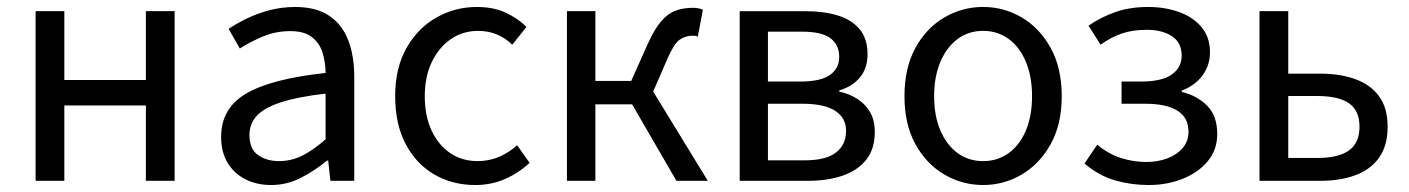

<svg xmlns="http://www.w3.org/2000/svg" viewBox="-20 -518 4037 550"><path d="M82 0V-486.1H164.3V-288.8H397.9V-486.1H480.2V0H397.9V-215.9H164.3V0Z M756.3 12Q715.6 12 683.2 -4.3Q650.8 -20.5 632.1 -51.5Q613.4 -82.4 613.4 -126.2Q613.4 -208 685.4 -250.2Q757.4 -292.3 912.7 -309Q912.5 -339.5 904 -367Q895.5 -394.6 873.5 -411.7Q851.4 -428.9 811.9 -428.9Q770.1 -428.9 733.1 -413.4Q696 -397.9 666.9 -379L635 -435.4Q657.3 -450.4 687 -464.9Q716.7 -479.4 751.9 -488.7Q787.1 -498 826.1 -498Q885.2 -498 922.4 -473.3Q959.6 -448.6 977.2 -403.6Q994.8 -358.6 994.8 -297.7V0H926.5L920.1 -57.9H916.8Q881.7 -29.1 841.8 -8.5Q801.9 12 756.3 12ZM779.2 -56.5Q814.6 -56.5 846.1 -72.3Q877.6 -88.1 912.7 -118.9V-249.9Q831 -240.4 783.3 -224.5Q735.6 -208.6 715 -185.6Q694.5 -162.7 694.5 -131.5Q694.5 -91.2 719.3 -73.8Q744.1 -56.5 779.2 -56.5Z M1341.4 12Q1276.1 12 1224.2 -18.1Q1172.3 -48.2 1142.2 -105.1Q1112 -162.1 1112 -242.3Q1112 -323.5 1144.5 -380.6Q1176.9 -437.7 1230.3 -467.9Q1283.7 -498 1345.7 -498Q1393.8 -498 1428.3 -481.9Q1462.9 -465.8 1488.1 -441L1447.4 -389.9Q1429.1 -408 1404.7 -418.8Q1380.4 -429.5 1349.3 -429.5Q1305.7 -429.5 1271.4 -405.9Q1237.2 -382.3 1217 -340.4Q1196.8 -298.5 1196.8 -242.3Q1196.8 -186.7 1215.9 -145Q1235 -103.3 1269 -79.9Q1302.9 -56.5 1348.1 -56.5Q1381.7 -56.5 1410.7 -69.2Q1439.7 -82 1461.3 -102.1L1497 -51.5Q1466.4 -22.8 1427.1 -5.4Q1387.7 12 1341.4 12Z M1604 0V-486.1H1685.5V-286.1H1788.1L1836.4 -394.1Q1856.2 -437.4 1875.6 -458.9Q1895 -480.5 1916.7 -488Q1938.3 -495.6 1964.7 -495.6Q1981.5 -495.6 1993.5 -490.1L1978.9 -413Q1974.9 -415 1971.3 -415.4Q1967.7 -415.7 1962.7 -415.7Q1944.1 -415.7 1927.7 -404.8Q1911.3 -393.8 1892.6 -351.5L1851.1 -255.7L2007.6 0H1917.7L1790.8 -219.1H1685.5V0Z M2098.9 0V-486H2285.9Q2339.4 -486 2379.5 -473.8Q2419.7 -461.6 2442.4 -434.4Q2465.1 -407.1 2465.1 -362.8Q2465.1 -322.6 2443.4 -296.3Q2421.8 -270.1 2384.2 -259.1V-255.5Q2411.7 -249.8 2434.7 -235.5Q2457.7 -221.2 2471.8 -197.8Q2485.9 -174.5 2485.9 -139.7Q2485.9 -91.2 2461.3 -60.3Q2436.7 -29.4 2393.5 -14.7Q2350.2 0 2293.6 0ZM2179.8 -284.4H2271.8Q2332 -284.4 2358 -303.6Q2384 -322.7 2384 -354.7Q2384 -389.5 2359 -408.4Q2334 -427.3 2277.5 -427.3H2179.8ZM2179.8 -58.7H2284.8Q2345.6 -58.7 2374.6 -81Q2403.6 -103.2 2403.6 -143.7Q2403.6 -180.5 2372.2 -200.7Q2340.9 -220.8 2279.3 -220.8H2179.8Z M2796.2 12Q2736.6 12 2685.1 -18.1Q2633.7 -48.1 2602.3 -105Q2570.9 -161.9 2570.9 -242.4Q2570.9 -323.5 2602.3 -380.8Q2633.7 -438 2685.1 -468Q2736.6 -498.1 2796.2 -498.1Q2855.7 -498.1 2906.9 -468Q2958 -438 2989.7 -380.8Q3021.4 -323.5 3021.4 -242.4Q3021.4 -161.9 2989.7 -105Q2958 -48.1 2906.9 -18.1Q2855.7 12 2796.2 12ZM2796.2 -56.5Q2838 -56.5 2869.8 -79.7Q2901.6 -102.9 2919 -144.8Q2936.4 -186.7 2936.4 -242.4Q2936.4 -298.1 2919 -340.3Q2901.6 -382.6 2869.8 -406.1Q2838 -429.6 2796.2 -429.6Q2754.4 -429.6 2722.9 -406.1Q2691.4 -382.6 2673.6 -340.3Q2655.9 -298.1 2655.9 -242.4Q2655.9 -186.7 2673.6 -144.8Q2691.4 -102.9 2722.9 -79.7Q2754.4 -56.5 2796.2 -56.5Z M3270.4 12Q3221 12 3175 -1Q3128.9 -13.9 3086.6 -49.5L3123 -103.4Q3156.6 -76 3192 -65Q3227.5 -54 3263.9 -54Q3297.3 -54 3324.8 -64.7Q3352.3 -75.3 3368.4 -94.6Q3384.6 -114 3384.6 -140.7Q3384.6 -181.2 3352.8 -201Q3321 -220.8 3260.6 -220.8H3192.8V-284.4H3249Q3307.6 -284.4 3336.3 -304.3Q3365 -324.3 3365 -358.6Q3365 -396.4 3336.9 -414.5Q3308.7 -432.6 3265.1 -432.6Q3223.5 -432.6 3192.8 -421.8Q3162.1 -411.1 3132.7 -389.9L3098.2 -444.4Q3133.1 -468.7 3174.7 -483.3Q3216.2 -498 3269.4 -498Q3316.9 -498 3357.1 -483.7Q3397.3 -469.4 3421.7 -440.5Q3446.1 -411.7 3446.1 -368Q3446.1 -331.7 3425.2 -302.6Q3404.4 -273.6 3365.3 -258.5V-254.5Q3408.8 -244.5 3437.8 -215.4Q3466.9 -186.3 3466.9 -134.1Q3466.9 -88.8 3439.6 -56.1Q3412.3 -23.4 3367.6 -5.7Q3322.8 12 3270.4 12Z M3588 0V-486.1H3670.3V-307H3761.6Q3819.4 -307 3863.1 -291Q3906.8 -275 3930.9 -241.6Q3955 -208.2 3955 -154.9Q3955 -101.2 3930.9 -66.9Q3906.8 -32.6 3863.1 -16.3Q3819.4 0 3761.6 0ZM3670.3 -65.5H3753Q3814.7 -65.5 3844.6 -87.3Q3874.4 -109.1 3874.4 -155.2Q3874.4 -201 3844.6 -222Q3814.7 -243 3753 -243H3670.3Z"/></svg>

Font: SourceSans3VF
Style: Regular
Weight: 200
Designer: Paul D. Hunt
Foundry: Adobe
Version: Version 3.052;hotconv 1.1.0;makeotfexe 2.6.0